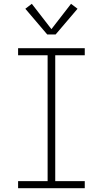

<svg xmlns="http://www.w3.org/2000/svg" viewBox="-20 -988 540 1008"><path d="M75 0V-37H230V-698H75V-735H425V-698H270V-37H425V0ZM228 -807 113 -942 147 -968 250 -835 353 -968 387 -942 272 -807Z"/></svg>

Font: Iosevka Slab Extralight
Style: Regular
Weight: 200
Monospace: yes
Designer: Belleve Invis
Foundry: Belleve Invis
Version: Version 11.1.1; ttfautohint (v1.8.3)